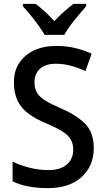

<svg xmlns="http://www.w3.org/2000/svg" viewBox="-20 -961 545 991"><path d="M464 -197Q464 -104 401 -47Q338 10 228 10Q116 10 45 -25V-127Q83 -108 132 -95.5Q181 -83 229 -83Q292 -83 325 -112Q358 -141 358 -188Q358 -219 345 -241.5Q332 -264 301.5 -283Q271 -302 217 -325Q164 -347 127 -374.5Q90 -402 71 -440.5Q52 -479 52 -535Q51 -593 79 -635.5Q107 -678 156 -701Q205 -724 270 -724Q324 -724 370 -712.5Q416 -701 453 -684L421 -594Q385 -611 346.5 -621.5Q308 -632 269 -632Q214 -632 186 -605.5Q158 -579 158 -538Q158 -505 170.5 -483Q183 -461 213 -442.5Q243 -424 294 -402Q377 -366 420.5 -321Q464 -276 464 -197ZM210 -781Q198 -803 178.5 -830Q159 -857 137.5 -883Q116 -909 98 -929V-941H164Q187 -924 212 -901Q237 -878 260 -852Q310 -904 359 -941H425V-929Q408 -909 386 -883.5Q364 -858 344 -831Q324 -804 312 -781Z"/></svg>

Font: Noto Sans Georgian SemiCondensed Medium
Style: Regular
Weight: 500
Width: 4
Designer: Monotype Design Team, Akaki Razmadze
Foundry: Google LLC
Version: Version 2.005; ttfautohint (v1.8.4.7-5d5b)